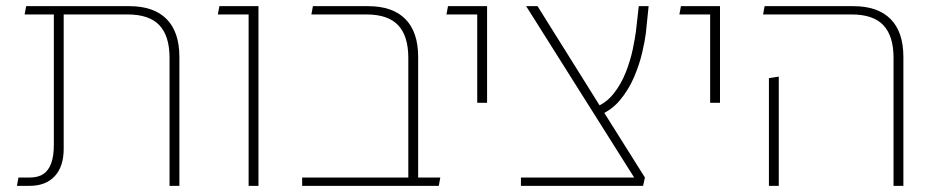

<svg xmlns="http://www.w3.org/2000/svg" viewBox="-20 -604 3041 624"><path d="M531 0V-416Q531 -487 498 -522Q465 -557 395 -557H155V-584H400Q480 -584 521.5 -542Q563 -500 563 -419V0ZM35 0 40 -27H76Q104 -27 121 -38.5Q138 -50 146.5 -73.5Q155 -97 155 -134V-572H187V-120Q187 -63 158 -31.5Q129 0 76 0ZM60 -557 65 -584H160V-557Z M788 0V-584H820V0ZM688 -557 693 -584H808V-557Z M1307 0V-416Q1307 -487 1274 -522Q1241 -557 1171 -557H992L997 -584H1176Q1256 -584 1297.5 -542Q1339 -500 1339 -419V-17Q1339 -11 1336.5 -8Q1334 -5 1329 0ZM962 0V-27H1411L1406 0Z M1531 -270V-584H1563V-270ZM1431 -557 1436 -584H1551V-557Z M2053 -8 1690 -584H1727L1939 -245L2076 -27ZM1673 0V-27H2059H2076L2070 0ZM1924 -228 1914 -255Q1950 -269 1974.5 -300Q1999 -331 2014 -369.5Q2029 -408 2036.5 -444Q2044 -480 2047 -504L2056 -584H2088L2079 -496Q2076 -471 2067 -432.5Q2058 -394 2040.5 -353Q2023 -312 1994.5 -278Q1966 -244 1924 -228Z M2288 -270V-584H2320V-270ZM2188 -557 2193 -584H2308V-557Z M2884 0V-416Q2884 -487 2851 -522Q2818 -557 2748 -557H2460L2465 -584H2753Q2833 -584 2874.5 -542Q2916 -500 2916 -419V0ZM2479 0V-350L2511 -355V0Z"/></svg>

Font: Noto Sans Hebrew Light
Style: Regular
Weight: 100
Version: Version 3.000